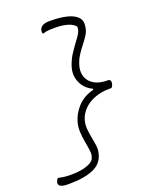

<svg xmlns="http://www.w3.org/2000/svg" viewBox="-191 -865 911 1132"><g transform="rotate(-20 264.0 -299.0)"><path d="M293 -474Q306 -515 330 -550.5Q354 -586 375.5 -614.5Q397 -643 402 -661Q405 -673 405 -682Q391 -702 357.5 -712Q324 -722 279 -722Q250 -722 234.5 -720.5Q219 -719 205 -714H199Q195 -725 198 -736Q202 -752 217 -761Q232 -770 261 -770H267Q323 -770 366.5 -760Q410 -750 433 -727.5Q456 -705 449 -666L448 -660Q444 -636 429.5 -614Q415 -592 397 -569.5Q379 -547 362 -520Q345 -493 336 -459Q327 -424 338 -393Q349 -362 381 -343Q413 -324 465 -324H467Q479 -324 482 -313.5Q485 -303 480 -290Q479 -286 476.5 -282Q474 -278 470 -274H458Q402 -274 360 -256.5Q318 -239 292.5 -211.5Q267 -184 258 -152Q250 -124 252.5 -96Q255 -68 260.5 -40.5Q266 -13 269.5 13Q273 39 267 62L266 66Q252 123 194.5 147.5Q137 172 42 172H37Q1 172 -12 162.5Q-25 153 -21 138Q-19 131 -16 126Q-13 121 -10 117H-4Q8 120 27 122.5Q46 125 73 125Q122 125 160.5 114.5Q199 104 215 84Q218 79 220.5 71.5Q223 64 224 60Q227 46 223.5 21.5Q220 -3 214.5 -33Q209 -63 207.5 -93.5Q206 -124 213 -151Q227 -203 265 -244Q303 -285 365 -301L367 -307Q317 -330 297 -376.5Q277 -423 293 -474Z"/></g></svg>

Font: Recursive Sn Csl St Lt
Style: Italic
Weight: 300
Italic angle: -15°
Version: Version 1.079;hotconv 1.0.112;makeotfexe 2.5.65598; ttfautoh